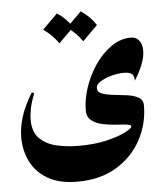

<svg xmlns="http://www.w3.org/2000/svg" viewBox="-49 -509 633 737"><g transform="rotate(-5 267.5 -140.0)"><path d="M472.7 -347.7Q491.2 -347.7 503.2 -333.3Q515.1 -318.8 515.1 -293Q515.1 -249 473.1 -181.6Q473.1 -200.2 464.1 -207.8Q455.1 -215.3 433.6 -215.3Q410.6 -215.3 385.5 -208.5Q360.4 -201.7 342.8 -190.7Q325.2 -179.7 325.2 -166Q325.2 -149.9 342.8 -143.6Q360.4 -137.2 386.2 -134.5Q412.1 -131.8 438.2 -128.4Q464.4 -125 481.9 -115.2Q499.5 -105.5 499.5 -84Q499.5 -13.2 466.3 48.3Q433.1 109.9 370.8 147.7Q308.6 185.5 220.2 185.5Q150.9 185.5 106.4 159.7Q62 133.8 40.8 91.1Q19.5 48.3 19.5 -2.9Q19.5 -36.1 31.2 -77.4Q43 -118.7 75.2 -171.4L84 -167Q71.8 -136.7 66.7 -111.8Q61.5 -86.9 61.5 -66.9Q61.5 -19 87.2 5.9Q112.8 30.8 152.8 39.8Q192.9 48.8 236.3 48.8Q299.3 48.8 345 37.8Q390.6 26.9 416.3 13.7Q441.9 0.5 443.8 -5.9Q446.3 -13.7 429.9 -15.9Q413.6 -18.1 388.2 -19.5Q362.8 -21 336.9 -26.1Q311 -31.2 293.2 -44.7Q275.4 -58.1 275.4 -84Q275.4 -125.5 290.5 -171.4Q305.7 -217.3 332.8 -257.3Q359.9 -297.4 395.8 -322.5Q431.6 -347.7 472.7 -347.7ZM197.3 -464.8Q232.4 -441.9 254.9 -407.2L197.3 -349.6Q174.3 -382.8 139.6 -407.2ZM289.1 -464.8Q324.2 -441.9 346.7 -407.2L289.1 -349.6Q266.1 -382.8 231.4 -407.2Z"/></g></svg>

Font: Lateef ExtraBold
Style: Regular
Weight: 800
Designer: SIL International
Foundry: SIL International
Version: Version 4.200